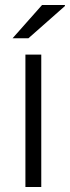

<svg xmlns="http://www.w3.org/2000/svg" viewBox="-20 -743 278 763"><path d="M81 0V-526H144V0ZM30 -591 147 -723H238V-719L93 -591Z"/></svg>

Font: Archivo Expanded ExtraLight
Style: Regular
Weight: 250
Width: 7
Designer: Hector Gatti
Foundry: Omnibus-Type
Version: Version 2.001